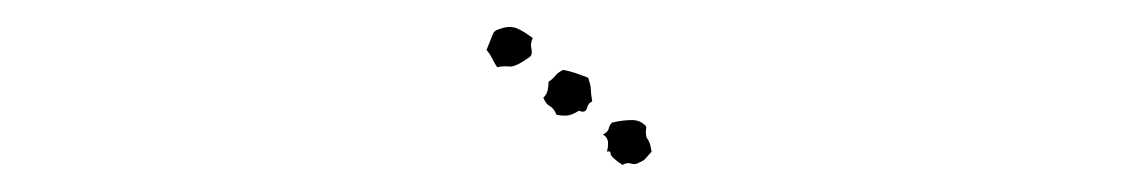

<svg xmlns="http://www.w3.org/2000/svg" viewBox="-20 -746 842 142"><path d="M347.7 -696.3Q345.7 -699.2 343.8 -703.1Q341.8 -707 339.8 -709Q343.8 -718.8 344.7 -721.2Q345.7 -723.6 349.6 -724.6Q357.4 -727.5 363.3 -724.6Q369.1 -721.7 374 -717.8Q372.1 -713.9 373 -710Q374 -706.1 372.1 -704.1Q361.3 -696.3 356.9 -696.8Q352.5 -697.3 347.7 -696.3ZM381.8 -673.8Q385.7 -676.8 385.7 -685.5Q388.7 -687.5 390.6 -689.9Q392.6 -692.4 396.5 -694.3Q401.4 -693.4 405.8 -691.9Q410.2 -690.4 415 -688.5Q417 -682.6 417 -679.7Q417 -676.8 418 -670.9Q415 -669.9 414.1 -666Q413.1 -662.1 408.2 -664.1Q403.3 -661.1 399.9 -660.6Q396.5 -660.2 391.6 -661.1Q389.6 -666 386.7 -667.5Q383.8 -668.9 381.8 -673.8ZM432.6 -655.3Q440.4 -657.2 447.3 -657.2Q454.1 -657.2 458 -652.3Q457 -645.5 459 -643.1Q460.9 -640.6 461.9 -633.8Q460 -631.8 458 -629.4Q456.1 -627 453.1 -626Q450.2 -624 446.8 -625Q443.4 -626 440.4 -624Q431.6 -629.9 431.6 -632.3Q431.6 -634.8 428.7 -633.8Q429.7 -635.7 429.7 -640.1Q429.7 -644.5 425.8 -646.5Q429.7 -648.4 430.2 -650.9Q430.7 -653.3 432.6 -655.3Z"/></svg>

Font: Codystar
Style: Light
Weight: 300
Version: Version 1.000